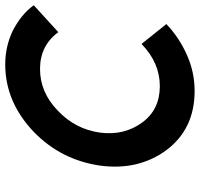

<svg xmlns="http://www.w3.org/2000/svg" viewBox="-35 -717 764 734"><g transform="rotate(-90 347.0 -350.0)"><path d="M468 -712Q325 -712 211 -604Q157 -552 124.5 -488.5Q92 -425 81 -350Q71 -276 86 -212.5Q101 -149 140 -96Q221 12 366 12Q438 12 503 -17Q535 -31 565.5 -51Q596 -71 622 -96L546 -191Q474 -121 385 -121Q295 -121 246 -188Q221 -222 211 -262Q201 -302 207 -350Q214 -398 235 -438Q256 -478 291 -511Q361 -579 450 -579Q540 -579 591 -509L694 -603Q675 -629 650.5 -648.5Q626 -668 597 -683Q568 -697 535.5 -704.5Q503 -712 468 -712Z"/></g></svg>

Font: Unageo
Style: Bold-Italic
Weight: 700
Designer: Richard Sepsi
Foundry: Richard Sepsi
Version: Version 2.000